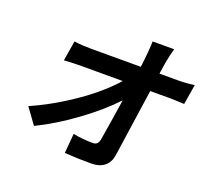

<svg xmlns="http://www.w3.org/2000/svg" viewBox="-134 -933 1238 1141"><g transform="rotate(20 484.5 -362.5)"><path d="M153.8 -52.9 82 -152Q179 -194.6 272.7 -252.7Q366.5 -310.7 438 -369.5Q509.6 -428.3 558.2 -484H297.2Q248.6 -484 187.5 -480.1L208.5 -606.9Q255.7 -600.1 313.2 -600.1H630.3Q643.8 -706 644.9 -766H780.9Q767.8 -721.2 758.9 -669L748.2 -600.1H868.3Q921.2 -600.1 968.8 -608L947.8 -480.8Q937.5 -481.2 917.4 -482.1Q897.4 -483 881.9 -483.5Q866.5 -484 855.1 -484H732.2Q672.2 -70.3 670.1 -55Q663 -8.9 631.9 16Q600.9 40.8 547.2 40.8Q460.2 40.8 381 35.2L391.7 -89.1Q453.1 -77.1 516.7 -77.1Q534.4 -77.1 543.7 -86.8Q552.9 -96.6 556.5 -117.9Q581 -264.9 597.3 -376.1Q518.5 -291.2 396.3 -201.3Q274.1 -111.5 153.8 -52.9Z"/></g></svg>

Font: Karasuma Gothic
Style: Bold Italic
Weight: 700
Italic angle: 9.39998°
Designer: Rasmus Andersson / Ryoko Nishizuka
Foundry: Genbu
Version: Version 1.00